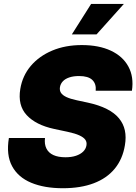

<svg xmlns="http://www.w3.org/2000/svg" viewBox="-20 -973 711 1002"><path d="M308.1 9.3Q211.4 9.3 142.8 -19.3Q74.2 -47.9 43 -106Q11.7 -164.1 26.4 -252.9H214.8Q210.9 -220.7 222.2 -198Q233.4 -175.3 258.5 -163.8Q283.7 -152.3 321.8 -152.3Q353.5 -152.3 376.7 -160.2Q399.9 -168 414.1 -181.9Q428.2 -195.8 431.2 -214.4Q434.1 -231 425.3 -243.7Q416.5 -256.3 394 -266.6Q371.6 -276.9 332.5 -285.2L261.7 -300.3Q167 -320.8 119.4 -372.1Q71.8 -423.3 85.9 -508.8Q97.2 -577.6 140.6 -628.9Q184.1 -680.2 252.4 -709Q320.8 -737.8 407.2 -737.8Q496.1 -737.8 558.6 -708.5Q621.1 -679.2 650.1 -625.5Q679.2 -571.8 668.5 -499.5H479.5Q482.9 -535.6 461.7 -555.9Q440.4 -576.2 392.6 -576.2Q362.8 -576.2 341.3 -568.8Q319.8 -561.5 307.9 -548.6Q295.9 -535.6 293 -519Q290 -501.5 298.1 -488.8Q306.2 -476.1 326.4 -466.6Q346.7 -457 380.9 -449.7L438 -437.5Q496.6 -424.8 537.1 -404.3Q577.6 -383.8 600.8 -355.7Q624 -327.6 631.6 -292.5Q639.2 -257.3 631.8 -214.8Q620.1 -143.1 578.9 -92.8Q537.6 -42.5 469.2 -16.6Q400.9 9.3 308.1 9.3ZM355 -793.5 455.6 -952.6H626.5L483.9 -793.5Z"/></svg>

Font: Inter 18pt Black
Style: Italic
Weight: 900
Italic angle: -9.3988°
Designer: Rasmus Andersson
Foundry: rsms
Version: Version 4.001;git-66647c0bb